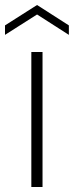

<svg xmlns="http://www.w3.org/2000/svg" viewBox="-44 -752 297 772"><path d="M82 0V-543H127V0ZM232.9 -649.9V-611.8L105 -693.8L-23.9 -611.8V-649.9L105 -731.9Z"/></svg>

Font: SVN-Poppins ExtraLight
Style: Regular
Weight: 200
Designer: Ninad Kale (Devanagari), Jonny Pinhorn (Latin)
Foundry: Indian Type Foundry
Version: Version 3.002 2017